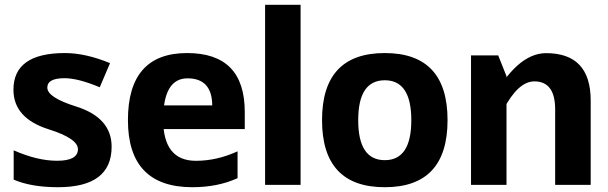

<svg xmlns="http://www.w3.org/2000/svg" viewBox="-20 -780 2563 810"><path d="M225 9.8Q111.8 9.8 37.7 -22.2V-145.9Q137.1 -101.8 220.8 -101.8Q308.8 -101.8 308.8 -150.4Q308.8 -195.6 185.4 -234.5Q36.7 -281.4 36.7 -401.5Q36.7 -556.2 254 -556.2Q341.1 -556.2 444.2 -513.6L400.8 -411.8Q309.7 -450.1 252.1 -450.1Q179.6 -450.1 179.6 -410.4Q179.6 -368.8 301.4 -330.6Q450.9 -283.3 450.9 -161.1Q450.9 9.8 225 9.8Z M791.6 9.8Q519.7 9.8 519.7 -273.2Q519.7 -556.2 769.5 -556.2Q1012.6 -556.2 1012.6 -307.7V-235.4H606.4V-335.4H875.4Q874.4 -449.5 771.2 -449.5Q668.4 -449.5 668.4 -275.5Q668.4 -101.6 806.5 -101.6Q895.2 -101.6 982.2 -141.6V-28.4Q898.7 9.8 791.6 9.8Z M1098.4 0V-759.8H1248.1V0Z M1603.3 9.8Q1338.6 9.8 1338.6 -273.2Q1338.6 -556.2 1603.3 -556.2Q1868.1 -556.2 1868.1 -273.2Q1868.1 9.8 1603.3 9.8ZM1603.4 -104.3Q1715.2 -104.3 1715.2 -272.9Q1715.2 -441.4 1603.4 -441.4Q1491.2 -441.4 1491.2 -272.9Q1491.2 -104.3 1603.4 -104.3Z M2322.1 0V-318.2Q2322.1 -436.7 2234.5 -436.7Q2165.8 -436.7 2103.6 -317.3L2047.7 -344.6Q2158.6 -555.8 2283.8 -555.8Q2472 -555.8 2472 -355.6V0ZM1967.1 0V-546.4H2081.8L2116.8 -458.5V0Z"/></svg>

Font: Nokora
Style: Regular
Weight: 400
Designer: Danh Hong
Foundry: Danh Hong
Version: Version 9.000